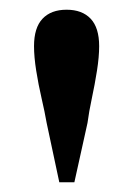

<svg xmlns="http://www.w3.org/2000/svg" viewBox="-20 -841 275 395"><path d="M117 -821Q149 -821 166.5 -802.5Q184 -784 184 -746Q184 -724 179.5 -695.5Q175 -667 169 -639Q163 -611 160 -588L133 -466H102L76 -588Q72 -611 65.5 -639Q59 -667 54.5 -695.5Q50 -724 50 -746Q50 -784 67.5 -802.5Q85 -821 117 -821Z"/></svg>

Font: Noto Serif JP ExtraLight
Style: Bold
Weight: 700
Version: Version 2.003-H1;hotconv 1.1.1;makeotfexe 2.6.0